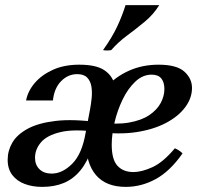

<svg xmlns="http://www.w3.org/2000/svg" viewBox="-20 -716 785 751"><path d="M472 15Q395 15 355.5 -31Q316 -77 316 -165Q316 -226 336.5 -279.5Q357 -333 394.5 -374.5Q432 -416 484.5 -439.5Q537 -463 600 -463Q671 -463 701 -436Q731 -409 731 -372Q731 -332 704 -296Q677 -260 628 -234.5Q579 -209 512 -199Q445 -189 363 -200L366 -237Q435 -228 484 -236.5Q533 -245 563.5 -265.5Q594 -286 608.5 -313Q623 -340 623 -368Q623 -394 611 -409Q599 -424 573 -424Q538 -424 509 -396.5Q480 -369 459.5 -326.5Q439 -284 428 -237Q417 -190 417 -150Q417 -92 439.5 -67.5Q462 -43 502 -43Q534 -43 576 -62Q618 -81 664 -136Q673 -132 680 -127.5Q687 -123 694 -116Q645 -46 589 -15.5Q533 15 472 15ZM145 15Q107 15 76.5 3.5Q46 -8 28 -31.5Q10 -55 10 -91Q10 -127 28.5 -158.5Q47 -190 88.5 -212.5Q130 -235 197.5 -243Q265 -251 363 -238L360 -200Q271 -212 217.5 -199.5Q164 -187 140.5 -159.5Q117 -132 117 -99Q117 -71 134.5 -54Q152 -37 182 -37Q224 -37 262.5 -75.5Q301 -114 315 -197L341 -138Q322 -83 294.5 -49.5Q267 -16 230 -0.5Q193 15 145 15ZM341 -138 315 -197 332 -287Q336 -308 338.5 -332Q341 -356 337.5 -377.5Q334 -399 321 -412.5Q308 -426 282 -426Q246 -426 219 -398.5Q192 -371 187 -323H82Q89 -360 116 -391.5Q143 -423 187 -443Q231 -463 290 -463Q356 -463 388 -441.5Q420 -420 428.5 -384Q437 -348 429 -306ZM603 -696Q580 -659 545.5 -630.5Q511 -602 476.5 -576.5Q442 -551 415 -520Q399 -517 383 -520Q418 -569 438 -611.5Q458 -654 471 -696Z"/></svg>

Font: Poltawski Nowy Medium
Style: Italic
Weight: 500
Italic angle: -12°
Version: Version 1.001;gftools[0.9.25]